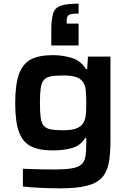

<svg xmlns="http://www.w3.org/2000/svg" viewBox="-20 -819 710 1048"><path d="M308 209Q251 209 194 206Q137 203 105 199V102Q124 103 153.5 104Q183 105 215 105.5Q247 106 274 106Q336 106 371.5 100Q407 94 424 79Q441 64 446 36Q451 8 451 -37V-66H445Q419 -24 373 -11Q327 2 268 2Q193 2 148.5 -20.5Q104 -43 83.5 -99Q63 -155 63 -256Q63 -357 83.5 -414Q104 -471 148.5 -494.5Q193 -518 268 -518Q321 -518 370.5 -503.5Q420 -489 449 -442H456L460 -510H583V-58Q583 12 575 63Q567 114 540 146.5Q513 179 458 194Q403 209 308 209ZM325 -108Q367 -108 392.5 -116.5Q418 -125 430 -141Q445 -161 448 -189Q451 -217 451 -257Q451 -298 448 -327.5Q445 -357 430 -375Q417 -392 392 -399.5Q367 -407 325 -407Q282 -407 256.5 -402Q231 -397 218.5 -381.5Q206 -366 202 -336Q198 -306 198 -257Q198 -207 202 -177.5Q206 -148 218.5 -133Q231 -118 256.5 -113Q282 -108 325 -108ZM260 -571V-654Q260 -713 269.5 -744.5Q279 -776 311 -787.5Q343 -799 409 -799V-745Q370 -745 357 -738Q344 -731 344 -706V-690H409V-571Z"/></svg>

Font: Saira Expanded SemiBold
Style: Regular
Weight: 600
Width: 7
Designer: Hector Gatti with collaboration of the Omnibus-Type team
Foundry: Omnibus-Type
Version: Version 1.100; ttfautohint (v1.8.3)